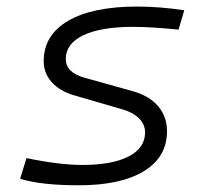

<svg xmlns="http://www.w3.org/2000/svg" viewBox="-20 -547 626 577"><path d="M216.8 9.8Q103 9.8 40.5 -9.8L59.6 -71.8Q159.2 -51.3 227.5 -51.3Q317.4 -51.3 366.7 -76.9Q416 -102.5 416 -148.9Q416 -172.9 398.2 -190.9Q380.4 -209 348.1 -218.3L203.6 -260.3Q159.7 -272.9 135.5 -300Q111.3 -327.1 111.3 -363.3Q111.3 -441.4 184.8 -484.4Q258.3 -527.3 392.1 -527.3Q425.3 -527.3 462.2 -524.4Q499 -521.5 533.7 -516.1L516.6 -458Q432.6 -466.3 379.9 -466.3Q283.7 -466.3 230.7 -441.2Q177.7 -416 177.7 -369.6Q177.7 -329.1 233.9 -313.5L377.4 -273.4Q427.7 -259.8 454.8 -228.3Q481.9 -196.8 481.9 -152.8Q481.9 -75.2 412.6 -32.7Q343.3 9.8 216.8 9.8Z"/></svg>

Font: Cascadia Mono Light
Style: Italic
Weight: 300
Italic angle: -10°
Monospace: yes
Designer: Aaron Bell
Foundry: Saja Typeworks
Version: Version 2404.023; ttfautohint (v1.8.4)